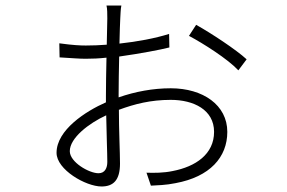

<svg xmlns="http://www.w3.org/2000/svg" viewBox="-20 -636 1040 696"><path d="M410 -292C410 -333 411 -384 412 -431C490 -442 563 -456 594 -464L593 -513C542 -497 478 -485 413 -478C414 -519 415 -553 416 -570C417 -583 417 -603 420 -616H366C369 -605 369 -585 369 -569C369 -554 368 -517 367 -474C341 -472 316 -471 291 -471C272 -471 246 -472 195 -479L196 -428C247 -425 266 -423 291 -423C315 -423 339 -424 366 -427C365 -379 364 -328 364 -289V-265C291 -233 185 -165 185 -82C185 -21 291 40 348 40C391 40 415 17 415 -43C415 -83 411 -164 411 -238C468 -259 526 -274 599 -274C682 -274 756 -238 756 -158C756 -77 689 -32 606 -16C573 -9 538 -9 511 -10L527 37C547 36 583 35 616 28C741 5 804 -66 804 -158C804 -255 716 -316 599 -316C535 -316 470 -304 410 -283ZM665 -506C716 -479 806 -422 844 -381L874 -421C836 -456 745 -516 691 -546ZM337 -8C303 -8 233 -48 233 -88C233 -136 302 -189 365 -218C366 -150 369 -82 369 -49C369 -28 361 -8 337 -8Z"/></svg>

Font: Spoqa Han Sans Neo Light
Style: Regular
Weight: 300
Designer: [Spoqa Han Sans Neo] Dong-huui Kim ___ Younghwa Kang ___ Yujin Lee ___ [Noto Sans] Ryoko NISHIZUKA ____ (kana & ideograp
Foundry: Spoqa (http://www.spoqa-han-sans.com)
Version: Version 1.100;hotconv 1.0.109;makeotfexe 2.5.65596